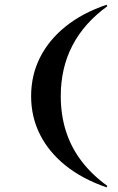

<svg xmlns="http://www.w3.org/2000/svg" viewBox="-20 -651 508 825"><path d="M437.9 154Q334.7 118.5 262.5 60.9Q190.3 3.2 152 -72.6Q113.7 -148.4 113.7 -237.9Q113.7 -327.4 151.6 -403.2Q189.5 -479 261.7 -537.1Q333.9 -595.2 437.9 -630.6L441.1 -624.2Q341.1 -551.6 291.1 -455.2Q241.1 -358.9 241.1 -237.9Q241.1 -157.3 263.3 -87.5Q285.5 -17.7 330.2 41.1Q375 100 441.1 147.6Z"/></svg>

Font: Playfair 144pt SemiExpanded Black
Style: Regular
Weight: 900
Width: 6
Designer: Claus Eggers Sørensen
Foundry: Claus Eggers Sørensen
Version: Version 2.203